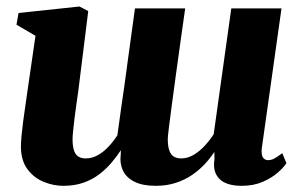

<svg xmlns="http://www.w3.org/2000/svg" viewBox="-20 -576 949 606"><path d="M227 -288Q224 -267 220.8 -244.5Q217.5 -222 215 -201Q212.5 -180 210.8 -163Q209 -146 209 -136Q209 -104.5 218.8 -90.2Q228.5 -76 251 -76Q270 -76 288.2 -86Q306.5 -96 322.2 -112.8Q338 -129.5 350.5 -149Q356 -189.5 362 -232.2Q368 -275 374 -315.5Q379 -353 384.5 -393.2Q390 -433.5 395.5 -473.2Q401 -513 406 -549.5H564.5Q558 -502 550.2 -448.2Q542.5 -394.5 535.5 -342.2Q528.5 -290 522.5 -246Q516.5 -202 513 -173Q509.5 -144 509.5 -137Q509.5 -104.5 519.8 -90.2Q530 -76 552 -76Q572 -76 590.8 -87Q609.5 -98 625.8 -115.5Q642 -133 654.5 -152.5L710 -549.5H868.5L806 -106Q804.5 -86.5 810.2 -78.5Q816 -70.5 826.5 -70.5Q835.5 -70.5 844.5 -75Q853.5 -79.5 871 -92.5L884 -61Q877 -49.5 858.2 -32.5Q839.5 -15.5 810.2 -2.5Q781 10.5 743 10.5Q694 10.5 672.2 -11.8Q650.5 -34 657 -73.5L656.5 -96.5Q644 -77 626.2 -58Q608.5 -39 585.8 -23.5Q563 -8 534.5 1.2Q506 10.5 471.5 10.5Q430 10.5 404.2 -2.5Q378.5 -15.5 368 -37.8Q357.5 -60 361 -87L361.5 -102Q349 -83 332.5 -63.2Q316 -43.5 294 -26.5Q272 -9.5 243.8 0.5Q215.5 10.5 180 10.5Q149 10.5 118.5 -1.8Q88 -14 67.5 -40.8Q47 -67.5 46 -110.5Q46 -127.5 48 -148.2Q50 -169 53 -192Q56 -215 59.5 -238.5Q63 -262 66 -284L92 -463L32 -498L38.5 -535L231 -555.5L258.5 -541Z"/></svg>

Font: Merriweather 48pt Black
Style: Italic
Weight: 900
Italic angle: -7.8°
Version: Version 2.101